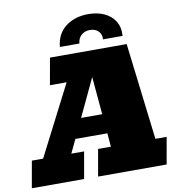

<svg xmlns="http://www.w3.org/2000/svg" viewBox="-143 -1095 1110 1189"><g transform="rotate(-10 412.0 -500.5)"><path d="M-39.6 0 -9.8 -168.5H61L286.6 -608.9H181.6L211.4 -777.3H693.8L767.1 -168.5H837.9L808.1 0H377L406.7 -168.5H487.3L480 -253.9H278.8L238.3 -168.5H318.8L289.1 0ZM336.4 -376H469.2L448.2 -613.3ZM283.2 -831.5Q291.5 -914.6 349.4 -958Q407.2 -1001.5 490.7 -1001.5Q546.4 -1001.5 590.1 -981.9Q633.8 -962.4 657.7 -924.6Q681.6 -886.7 677.7 -831.5H554.7Q557.1 -863.3 537.4 -883.1Q517.6 -902.8 484.4 -902.8Q452.1 -902.8 430.4 -883.5Q408.7 -864.3 406.2 -831.5Z"/></g></svg>

Font: Bevan
Style: Italic
Weight: 400
Italic angle: -10°
Designer: Vernon Adams
Foundry: Vernon Adams
Version: Version 2.100; ttfautohint (v1.8.3)